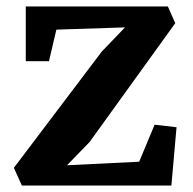

<svg xmlns="http://www.w3.org/2000/svg" viewBox="-20 -576 598 596"><path d="M155 -484 132 -386H60V-556H501L524 -504L258 -135L188 -63L412 -74L460 -189L528 -181L512 0H48L23 -55L296 -416L368 -491Z"/></svg>

Font: Koeln Type Serif
Style: Bold
Weight: 700
Designer: Eben Sorkin
Foundry: Eben Sorkin
Version: Version 2.002